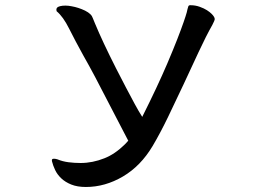

<svg xmlns="http://www.w3.org/2000/svg" viewBox="-20 -685 1040 750"><path d="M722.7 -664.6Q716.8 -664.6 715.3 -659.2Q712.4 -650.4 709.5 -636.7Q706.1 -624 697 -597.9Q688 -571.8 672.6 -532.2Q657.2 -492.7 633.3 -436.5Q594.7 -346.2 535.6 -228.5Q521.5 -250.5 505.9 -279.5Q490.2 -308.6 471.7 -343.8Q453.1 -378.9 433.1 -418.5Q380.4 -522.5 351.1 -593.3Q344.2 -609.4 342.3 -614.7Q340.3 -620.1 338.4 -623Q336.4 -626 333 -629.4Q325.7 -636.7 312 -643.6Q286.6 -655.8 259.3 -660.6Q246.6 -663.1 235.4 -663.1Q223.1 -663.1 214.8 -660.9Q206.5 -658.7 203.4 -655.5Q200.2 -652.3 200.2 -647Q200.2 -644.5 201.2 -641.1Q226.6 -620.1 250 -573.2Q273.4 -526.4 304.7 -469.7Q328.1 -428.7 352.1 -383.3Q418.9 -255.9 440.9 -212.4Q462.9 -168.9 481 -135.3Q473.6 -127 468.3 -121.6Q429.2 -83 388.2 -66.9Q341.8 -48.3 294.9 -48.3Q270 -48.3 247.3 -51.3Q224.6 -54.2 204.6 -62.5Q197.3 -64.9 191.4 -64.9Q185.5 -64.9 184.6 -63.5Q182.6 -62 182.6 -59.3Q182.6 -56.6 183.1 -54.7Q187 -38.6 195.3 -21Q203.6 -3.4 219.2 11.5Q234.9 26.4 258.5 35.9Q282.2 45.4 315.4 45.4Q390.6 45.4 460.2 4.4Q529.8 -36.6 576.2 -114.7Q605.5 -164.1 636.2 -227.5Q667 -291 697.3 -356L755.9 -481.9Q784.2 -543 809.6 -587.9Q814 -596.2 816.4 -602.1Q818.8 -607.9 818.8 -610.4Q818.8 -618.7 806.6 -630.9Q799.8 -637.7 788.6 -645Q777.3 -652.3 760.3 -658.4Q743.2 -664.6 724.6 -664.6Z"/></svg>

Font: Bakudai
Style: Light
Weight: 300
Version: Version 1.48